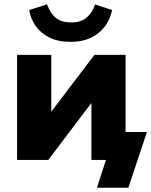

<svg xmlns="http://www.w3.org/2000/svg" viewBox="-20 -749 708 899"><path d="M434 130 476 0H408V-131H668L581 130ZM60 0V-492H220V-189H192L422 -492H568V0H408V-304H436L206 0ZM312 -553Q252 -553 211 -573.5Q170 -594 146.5 -628Q123 -662 117 -702L200 -729Q217 -684 243 -664Q269 -644 314 -644Q359 -644 385.5 -666.5Q412 -689 425 -728L505 -702Q496 -658 470.5 -624.5Q445 -591 405 -572Q365 -553 312 -553Z"/></svg>

Font: Nunito Sans 12pt Black
Style: Regular
Weight: 900
Designer: Vernon Adams
Foundry: Vernon Adams
Version: Version 3.101;gftools[0.9.27]